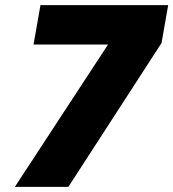

<svg xmlns="http://www.w3.org/2000/svg" viewBox="-20 -730 677 750"><path d="M247 0H38L402 -556H111L138 -710H637L611 -562Z"/></svg>

Font: Livvic Black
Style: Italic
Weight: 900
Italic angle: -10°
Designer: Jacques Le Bailly, Baron von Fonthausen
Version: Version 1.001; ttfautohint (v1.8.2)